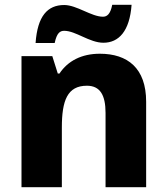

<svg xmlns="http://www.w3.org/2000/svg" viewBox="-20 -784 699 804"><path d="M129 -604H209C218 -647 232 -655 249 -655C297 -655 355 -605 413 -605C477 -605 523 -653 531 -764H450C442 -723 427 -714 411 -714C363 -714 301 -763 249 -763C179 -763 137 -717 129 -604ZM398 -559C322 -559 264 -529 229 -476H222L199 -549H70V0H239V-250C239 -363 262 -425 344 -425C399 -425 422 -386 422 -311V0H592V-358C592 -499 514 -559 398 -559Z"/></svg>

Font: Noto Sans Lao ExtraBold
Style: Regular
Weight: 800
Designer: Monotype Design Team
Foundry: Monotype Imaging Inc.
Version: Version 2.003